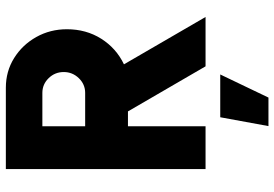

<svg xmlns="http://www.w3.org/2000/svg" viewBox="-164 -576 960 673"><g transform="rotate(-90 316.5 -240.0)"><path d="M60 0V-700H345Q402.5 -700 449 -671Q495.5 -642 522.8 -593.2Q550 -544.5 550 -486Q550 -418.5 516.8 -365.8Q483.5 -313 427 -286L593 0H420L262 -272H210V0ZM210 -422H327Q357 -422 378.5 -444.2Q400 -466.5 400 -497Q400 -528 378.5 -550Q357 -572 327 -572H210ZM210.5 220.5 241.5 51.5H391.5L310.5 220.5Z"/></g></svg>

Font: Urbanist Black
Style: Regular
Weight: 900
Designer: Corey Hu
Foundry: Corey Hu
Version: Version 1.330; ttfautohint (v1.8.4.7-5d5b)